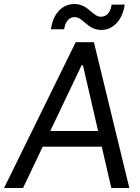

<svg xmlns="http://www.w3.org/2000/svg" viewBox="-52 -938 701 958"><path d="M-31.7 0H63L161.1 -206.1H455.6L503.4 0H593.3L416.5 -727.5H325.7ZM198.7 -284.2 355 -612.3H361.8L437.5 -284.2ZM202.1 -792H268.1C273.4 -830.1 292.5 -852.5 320.3 -852.5C365.2 -852.5 381.8 -788.6 454.1 -788.6C510.7 -788.6 559.1 -835.4 570.3 -915H504.9C499.5 -877.4 481.4 -854.5 451.2 -854.5C408.7 -854.5 389.6 -918 318.4 -918C262.2 -918 213.4 -874.5 202.1 -792Z"/></svg>

Font: Guggenheim Sans Display
Style: Italic
Weight: 400
Italic angle: -7°
Designer: Modified by Tom Baber under direction of Pentagram Design 2023
Foundry: rsms
Version: Version 1.001;Glyphs 3.1.2 (3151)